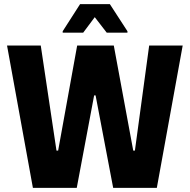

<svg xmlns="http://www.w3.org/2000/svg" viewBox="-20 -908 918 928"><path d="M139 0 14 -688H177L253 -180H261L353 -688H530L624 -180H632L701 -688H863L738 0H527L442 -447H435L351 0ZM283 -750V-757L367 -888H511L596 -757V-750H496L438 -825L382 -750Z"/></svg>

Font: Saira Semi Condensed
Style: Bold
Weight: 700
Width: 4
Designer: Hector Gatti with collaboration of the Omnibus-Type team
Foundry: Omnibus-Type
Version: Version 1.001; ttfautohint (v1.8)